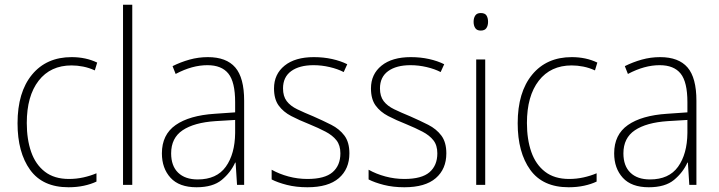

<svg xmlns="http://www.w3.org/2000/svg" viewBox="-20 -780 3035 810"><path d="M269 10Q160 10 107 -63.5Q54 -137 54 -260Q54 -391 115 -465Q176 -539 282 -539Q342 -539 390 -516L380 -483Q356 -494 331 -499Q306 -504 282 -504Q193 -504 143 -439.5Q93 -375 93 -261Q93 -192 111.5 -139Q130 -86 169.5 -55.5Q209 -25 271 -25Q302 -25 331.5 -31.5Q361 -38 387 -49V-14Q364 -3 334 3.5Q304 10 269 10Z M538 0H499V-760H538Z M857 -539Q935 -539 972.5 -495.5Q1010 -452 1010 -355V0H980L974 -94H972Q953 -52 915.5 -21Q878 10 809 10Q736 10 699.5 -30Q663 -70 663 -133Q663 -212 721 -252.5Q779 -293 886 -300L972 -306V-349Q972 -434 943.5 -469.5Q915 -505 855 -505Q823 -505 790 -496Q757 -487 721 -468L708 -501Q742 -518 779.5 -528.5Q817 -539 857 -539ZM889 -269Q799 -263 750.5 -230.5Q702 -198 702 -133Q702 -80 731.5 -51.5Q761 -23 814 -23Q894 -23 932.5 -76.5Q971 -130 972 -219V-274Z M1454 -133Q1454 -67 1409.5 -28.5Q1365 10 1277 10Q1229 10 1190 0Q1151 -10 1126 -23V-64Q1158 -46 1197 -35.5Q1236 -25 1277 -25Q1350 -25 1383 -53.5Q1416 -82 1416 -133Q1416 -167 1399.5 -188Q1383 -209 1353.5 -224.5Q1324 -240 1285 -256Q1242 -273 1208.5 -290.5Q1175 -308 1155.5 -335Q1136 -362 1136 -407Q1136 -467 1180.5 -503Q1225 -539 1304 -539Q1345 -539 1381 -531Q1417 -523 1445 -509L1430 -476Q1405 -489 1371 -497Q1337 -505 1303 -505Q1243 -505 1208.5 -480Q1174 -455 1174 -407Q1174 -374 1189.5 -353.5Q1205 -333 1234 -319Q1263 -305 1302 -289Q1343 -271 1377.5 -253.5Q1412 -236 1433 -208Q1454 -180 1454 -133Z M1863 -133Q1863 -67 1818.5 -28.5Q1774 10 1686 10Q1638 10 1599 0Q1560 -10 1535 -23V-64Q1567 -46 1606 -35.5Q1645 -25 1686 -25Q1759 -25 1792 -53.5Q1825 -82 1825 -133Q1825 -167 1808.5 -188Q1792 -209 1762.5 -224.5Q1733 -240 1694 -256Q1651 -273 1617.5 -290.5Q1584 -308 1564.5 -335Q1545 -362 1545 -407Q1545 -467 1589.5 -503Q1634 -539 1713 -539Q1754 -539 1790 -531Q1826 -523 1854 -509L1839 -476Q1814 -489 1780 -497Q1746 -505 1712 -505Q1652 -505 1617.5 -480Q1583 -455 1583 -407Q1583 -374 1598.5 -353.5Q1614 -333 1643 -319Q1672 -305 1711 -289Q1752 -271 1786.5 -253.5Q1821 -236 1842 -208Q1863 -180 1863 -133Z M2008 -725Q2026 -725 2032.5 -714.5Q2039 -704 2039 -688Q2039 -672 2032 -661.5Q2025 -651 2008 -651Q1992 -651 1985 -661.5Q1978 -672 1978 -688Q1978 -704 1985 -714.5Q1992 -725 2008 -725ZM2027 -529V0H1989V-529Z M2379 10Q2270 10 2217 -63.5Q2164 -137 2164 -260Q2164 -391 2225 -465Q2286 -539 2392 -539Q2452 -539 2500 -516L2490 -483Q2466 -494 2441 -499Q2416 -504 2392 -504Q2303 -504 2253 -439.5Q2203 -375 2203 -261Q2203 -192 2221.5 -139Q2240 -86 2279.5 -55.5Q2319 -25 2381 -25Q2412 -25 2441.5 -31.5Q2471 -38 2497 -49V-14Q2474 -3 2444 3.5Q2414 10 2379 10Z M2765 -539Q2843 -539 2880.5 -495.5Q2918 -452 2918 -355V0H2888L2882 -94H2880Q2861 -52 2823.5 -21Q2786 10 2717 10Q2644 10 2607.5 -30Q2571 -70 2571 -133Q2571 -212 2629 -252.5Q2687 -293 2794 -300L2880 -306V-349Q2880 -434 2851.5 -469.5Q2823 -505 2763 -505Q2731 -505 2698 -496Q2665 -487 2629 -468L2616 -501Q2650 -518 2687.5 -528.5Q2725 -539 2765 -539ZM2797 -269Q2707 -263 2658.5 -230.5Q2610 -198 2610 -133Q2610 -80 2639.5 -51.5Q2669 -23 2722 -23Q2802 -23 2840.5 -76.5Q2879 -130 2880 -219V-274Z"/></svg>

Font: Noto Sans Tamil SemiCondensed ExtraLight
Style: Regular
Weight: 200
Width: 4
Designer: Jelle Bosma - Monotype Design Team
Foundry: Monotype Imaging Inc.
Version: Version 2.004; ttfautohint (v1.8.4.7-5d5b)